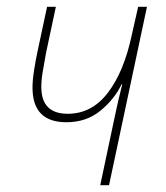

<svg xmlns="http://www.w3.org/2000/svg" viewBox="-20 -547 490 567"><path d="M276 0H302L414 -527H388L369 -443Q346 -335 298.5 -273Q251 -211 180 -211Q102 -211 102 -290Q102 -312 106.5 -337Q111 -362 116 -391L145 -527H119L91 -396Q85 -368 80.5 -339Q76 -310 76 -288Q76 -186 176 -186Q235 -186 276.5 -220Q318 -254 339 -298H341Q329 -251 319 -203Z"/></svg>

Font: Noto Sans UI SemiCondensed Thin
Style: Italic
Weight: 250
Width: 4
Italic angle: -12°
Designer: Monotype Design Team
Foundry: Monotype Imaging Inc.
Version: Version 1.901